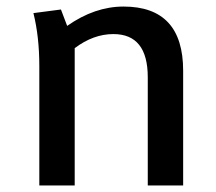

<svg xmlns="http://www.w3.org/2000/svg" viewBox="-20 -566 659 586"><path d="M100 -364Q100 -454 82 -526L166 -537L185 -487Q269 -546 357 -546Q539 -546 539 -350V0H431V-330Q431 -462 326 -462Q265 -462 208 -419V0H100Z"/></svg>

Font: Convergence
Style: Regular
Weight: 400
Designer: Nicolas Silva and John Vargas
Foundry: Nicolas Silva and Jonh Vargas
Version: Version 1.002